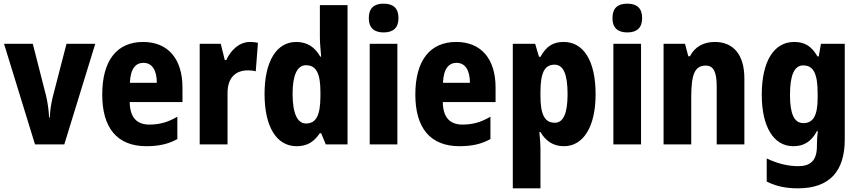

<svg xmlns="http://www.w3.org/2000/svg" viewBox="-20 -788 4691 1048"><path d="M171 0H331L500 -549H343L268 -259C258 -217 253 -181 252 -147H248C246 -186 241 -223 232 -263L159 -549H2Z M761 -559C619 -559 538 -459 538 -272C538 -89 620 10 779 10C847 10 900 -2 948 -29V-151C895 -120 850 -108 795 -108C725 -108 689 -149 688 -231H976V-310C976 -467 897 -559 761 -559ZM763 -445C810 -445 836 -405 836 -336H689C692 -415 722 -445 763 -445Z M1344 -559C1284 -559 1238 -511 1215 -460H1207L1185 -549H1070V0H1222V-278C1221 -363 1265 -404 1334 -404C1349 -404 1366 -402 1376 -399L1388 -554C1372 -558 1357 -559 1344 -559Z M1599 10C1659 10 1694 -15 1726 -61H1733L1758 0H1877V-760H1726V-584C1726 -553 1730 -517 1733 -479H1728C1699 -531 1656 -559 1597 -559C1491 -559 1424 -456 1424 -275C1424 -95 1490 10 1599 10ZM1650 -114C1604 -114 1577 -167 1577 -276C1577 -379 1603 -432 1650 -432C1707 -432 1729 -385 1729 -286V-259C1728 -159 1706 -114 1650 -114Z M2074 -768C2022 -768 1993 -744 1993 -689C1993 -635 2023 -611 2074 -611C2125 -611 2155 -635 2155 -689C2155 -743 2127 -768 2074 -768ZM2149 -549H1998V0H2149Z M2470 -559C2328 -559 2247 -459 2247 -272C2247 -89 2329 10 2488 10C2556 10 2609 -2 2657 -29V-151C2604 -120 2559 -108 2504 -108C2434 -108 2398 -149 2397 -231H2685V-310C2685 -467 2606 -559 2470 -559ZM2472 -445C2519 -445 2545 -405 2545 -336H2398C2401 -415 2431 -445 2472 -445Z M3057 -559C3000 -559 2963 -537 2930 -478H2922L2901 -549H2779V240H2930V24C2930 2 2928 -27 2924 -67H2930C2959 -18 3000 10 3058 10C3163 10 3231 -94 3231 -274C3231 -456 3165 -559 3057 -559ZM3007 -435C3055 -435 3078 -383 3078 -274C3078 -169 3055 -118 3008 -118C2952 -118 2930 -165 2930 -264V-289C2931 -391 2952 -435 3007 -435Z M3404 -768C3352 -768 3323 -744 3323 -689C3323 -635 3353 -611 3404 -611C3455 -611 3485 -635 3485 -689C3485 -743 3457 -768 3404 -768ZM3479 -549H3328V0H3479Z M3882 -559C3822 -559 3773 -534 3746 -481H3737L3719 -549H3602V0H3753V-256C3753 -380 3771 -430 3832 -430C3877 -430 3892 -391 3892 -315V0H4043V-360C4043 -492 3981 -559 3882 -559Z M4315 -559C4204 -559 4138 -453 4138 -271C4138 -97 4202 10 4310 10C4366 10 4407 -13 4439 -72H4444C4441 -50 4439 -21 4439 3V10C4439 89 4403 119 4337 119C4283 119 4226 106 4165 77V203C4217 229 4270 240 4335 240C4510 240 4591 145 4591 -27V-549H4461L4449 -480H4442C4409 -538 4370 -559 4315 -559ZM4364 -431C4419 -431 4443 -388 4443 -278V-254C4443 -156 4418 -116 4365 -116C4315 -116 4292 -166 4292 -270C4292 -379 4316 -431 4364 -431Z"/></svg>

Font: Noto Sans Gujarati Condensed ExtraBold
Style: Regular
Weight: 800
Width: 3
Designer: Jelle Bosma - Monotype Design Team, Universal Thirst
Foundry: Monotype Imaging Inc.
Version: Version 2.106